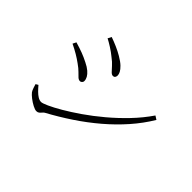

<svg xmlns="http://www.w3.org/2000/svg" viewBox="-125 -985 1251 1251"><g transform="rotate(45 500.0 -359.5)"><path d="M295 -15Q282 -15 260 -26.5Q238 -38 218 -53.5Q198 -69 188 -82Q181 -92 175 -110.5Q169 -129 167 -136L184 -146Q199 -128 214 -113Q229 -98 244.5 -88.5Q260 -79 275 -79Q287 -79 322.5 -95Q358 -111 408.5 -140.5Q459 -170 519 -211.5Q579 -253 641 -305Q703 -357 760.5 -417Q818 -477 864 -544L889 -528Q844 -453 784.5 -385.5Q725 -318 654 -257.5Q583 -197 504 -144.5Q425 -92 342 -47Q335 -43 328.5 -35Q322 -27 314.5 -21Q307 -15 295 -15ZM358 -354Q346 -354 335 -364Q324 -374 308.5 -390Q293 -406 266 -425Q240 -444 213 -460Q186 -476 151 -493L163 -517Q204 -505 234.5 -493.5Q265 -482 296 -466Q325 -452 343 -436.5Q361 -421 369.5 -405.5Q378 -390 378 -375Q378 -369 375 -364.5Q372 -360 367.5 -357Q363 -354 358 -354ZM485 -530Q475 -530 463.5 -541.5Q452 -553 435.5 -572Q419 -591 392 -611Q368 -631 338 -650Q308 -669 288 -679L301 -704Q330 -694 362 -680Q394 -666 421 -650Q455 -630 473 -612.5Q491 -595 498.5 -580.5Q506 -566 506 -554Q506 -544 501 -537Q496 -530 485 -530Z"/></g></svg>

Font: Noto Serif KR ExtraLight
Style: Regular
Weight: 200
Designer: Ryoko NISHIZUKA 西塚涼子 (kana & ideographs); Frank Grießhammer (Latin, Greek & Cyrillic); Wenlong ZHANG 张文龙 (bopomofo); San
Foundry: Adobe
Version: Version 2.002-H1;hotconv 1.1.0;makeotfexe 2.6.0